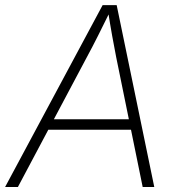

<svg xmlns="http://www.w3.org/2000/svg" viewBox="-36 -748 712 768"><path d="M-15.6 0 374.5 -727.5H430.7L581.1 0H534.7L428.7 -519.5Q421.4 -557.1 412.8 -604Q404.3 -650.9 395.5 -708H407.2Q379.9 -652.3 356.4 -605.7Q333 -559.1 311.5 -519.5L35.6 0ZM138.2 -229 145 -271H510.3L503.4 -229Z"/></svg>

Font: Inter ExtraLight
Style: Italic
Weight: 250
Italic angle: -9.3988°
Designer: Rasmus Andersson
Foundry: rsms
Version: Version 4.001;git-66647c0bb